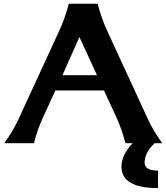

<svg xmlns="http://www.w3.org/2000/svg" viewBox="-20 -757 880 1015"><path d="M399.9 -561 310.1 -359.4H492.7ZM2.4 0Q47.9 -62 77.6 -126.5L294.9 -598.1Q323.2 -659.7 343.8 -737.3H496.1Q516.6 -659.7 544.9 -598.1L762.2 -126.5Q789.6 -66.9 837.4 0H797.9Q744.6 48.8 744.6 103Q744.6 145 815.4 145V237.3Q622.1 237.3 622.1 124Q622.1 62 681.6 0H643.1Q624 -74.7 594.2 -139.2L529.8 -278.8H272.9L208.5 -139.2Q176.8 -70.3 159.7 0Z"/></svg>

Font: Classica
Style: Bold
Weight: 700
Designer: Wojciech Kalinowski "wmk69" (wmk69@o2.pl)
Foundry: Wojciech Kalinowski "wmk69" (wmk69@o2.pl)
Version: Version 2.1.1; 2021-05-14